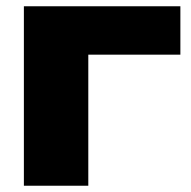

<svg xmlns="http://www.w3.org/2000/svg" viewBox="-20 -591 607 611"><path d="M554 -571V-417H167L261 -511V0H56V-571Z"/></svg>

Font: Unbounded
Style: Bold
Weight: 700
Designer: Luke Prowse, Jean-Baptiste Morizot, Fátima Lázaro, Florian Runge
Foundry: NaN
Version: Version 1.700